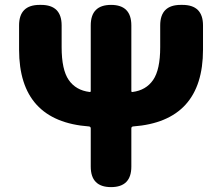

<svg xmlns="http://www.w3.org/2000/svg" viewBox="-20 -765 908 785"><path d="M434 0Q351 0 351 -84V-240Q351 -247 344 -248Q58 -269 58 -562V-661Q58 -745 142 -745H148Q232 -745 232 -661V-572Q232 -480 261 -438Q290 -396 346 -389Q351 -388 351 -393V-661Q351 -745 434 -745Q517 -745 517 -661V-393Q517 -388 522 -389Q577 -396 606 -438Q635 -480 635 -572V-661Q635 -745 719 -745H726Q810 -745 810 -661V-562Q810 -269 524 -248Q517 -247 517 -240V-84Q517 0 434 0Z"/></svg>

Font: Resource Han Rounded KR Heavy
Style: Regular
Weight: 900
Designer: Cyano Hao (round all glyphs); Ryoko NISHIZUKA 西塚涼子 (kana, bopomofo & ideographs); Paul D. Hunt (Latin, Greek & Cyrillic)
Foundry: Cyano Hao
Version: 0.990